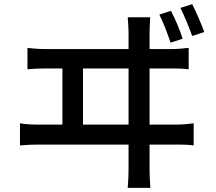

<svg xmlns="http://www.w3.org/2000/svg" viewBox="-20 -857 1040 923"><path d="M802 -805 746 -787C765 -749 786 -694 800 -652L858 -671C846 -711 821 -768 802 -805ZM904 -837 847 -819C867 -780 888 -728 904 -684L962 -703C948 -742 923 -799 904 -837ZM112 -627V-524C144 -527 176 -528 205 -528H280V-258H168C139 -258 107 -259 76 -264V-158C108 -161 140 -162 168 -162H598V-47C598 -37 598 -6 594 46H703C699 -6 699 -39 699 -49V-162H824C845 -162 884 -162 911 -158V-264C885 -261 856 -258 824 -258H699V-528H800C820 -528 859 -528 887 -524V-627C861 -624 832 -621 800 -621H699V-700C699 -713 700 -737 702 -774H594C597 -735 598 -714 598 -700V-621H205C175 -621 142 -623 112 -627ZM598 -258H379V-528H598Z"/></svg>

Font: Noto Sans CJK TC Medium
Style: Regular
Weight: 500
Designer: Ryoko NISHIZUKA 西塚涼子 (kana, bopomofo & ideographs); Paul D. Hunt (Latin, Greek & Cyrillic); Sandoll Communications 산돌커뮤니
Foundry: Adobe
Version: Version 2.004;hotconv 1.0.118;makeotfexe 2.5.65603